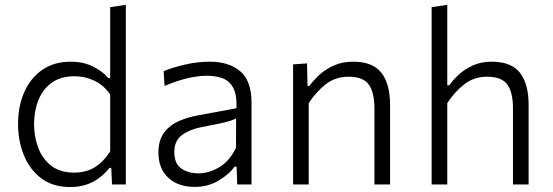

<svg xmlns="http://www.w3.org/2000/svg" viewBox="-20 -761 2280 792"><path d="M269.5 10.5Q198 10.5 150.2 -25.5Q102.5 -61.5 78.5 -120.8Q54.5 -180 54.5 -249.5Q54.5 -323 80.2 -381.2Q106 -439.5 154.5 -473Q203 -506.5 271.5 -506.5Q324.5 -506.5 364.8 -486Q405 -465.5 426.5 -439H434.5V-731.5L499 -741V0H442L439 -68.5H432Q401.5 -30.5 361.5 -10Q321.5 10.5 269.5 10.5ZM286 -49Q336.5 -49 372.8 -72.2Q409 -95.5 434.5 -137V-371Q409 -409 370 -427.8Q331 -446.5 287.5 -446.5Q230.5 -446.5 193.5 -419.8Q156.5 -393 138.5 -348.2Q120.5 -303.5 120.5 -249Q120.5 -197 137.8 -151.2Q155 -105.5 191.5 -77.2Q228 -49 286 -49Z M783 10Q714.5 10 674 -28Q633.5 -66 633.5 -131.5Q633.5 -184.5 658.2 -215.8Q683 -247 720 -262.5Q757 -278 793.5 -284.5L955.5 -314.5Q957.5 -371.5 941.2 -400.2Q925 -429 896.5 -438.8Q868 -448.5 833.5 -448.5Q799 -448.5 756.2 -439Q713.5 -429.5 659 -406.5L655 -467.5Q691 -482.5 742.8 -494.5Q794.5 -506.5 845 -506.5Q925 -506.5 971.2 -466.8Q1017.5 -427 1017.5 -338V0H958.5L956 -73.5H948Q924.5 -41.5 881.2 -15.8Q838 10 783 10ZM799 -46Q842 -46 884.8 -71.5Q927.5 -97 953.5 -151.5L954 -272.5Q945.5 -268 931.5 -263.2Q917.5 -258.5 889.5 -252.2Q861.5 -246 811 -236.5Q764 -228 731.5 -204.5Q699 -181 699 -134Q699 -86 727.8 -66Q756.5 -46 799 -46Z M1189 0V-495.5L1246.5 -499.5L1248.5 -406.5H1256.5Q1272 -428.5 1297 -451.8Q1322 -475 1357 -490.8Q1392 -506.5 1437 -506.5Q1517.5 -506.5 1553.2 -460.8Q1589 -415 1589 -329V0H1524.5V-315Q1524.5 -379 1501.5 -411.8Q1478.5 -444.5 1418 -444.5Q1362.5 -444.5 1322.5 -412.5Q1282.5 -380.5 1253.5 -335.5V0Z M1760.5 0V-731.5L1825 -741V-409H1833Q1848 -430.5 1872.2 -453Q1896.5 -475.5 1930.5 -491Q1964.5 -506.5 2008.5 -506.5Q2089 -506.5 2124.8 -460.8Q2160.5 -415 2160.5 -329V0H2096V-315Q2096 -379 2073 -411.8Q2050 -444.5 1989.5 -444.5Q1934 -444.5 1894 -412.5Q1854 -380.5 1825 -335.5V0Z"/></svg>

Font: Heraclito Light
Style: Regular
Weight: 300
Designer: Kostas Bartsokas (font) & Cristiano Sobral (main changes)
Foundry: Kostas Bartsokas (font) & Cristiano Sobral (main changes)
Version: Version 1.00;July 8, 2020;FontCreator 13.0.0.2655 64-bit